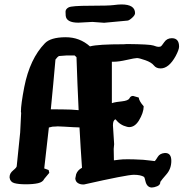

<svg xmlns="http://www.w3.org/2000/svg" viewBox="-20 -837 859 869"><path d="M334.5 -734.4Q279.8 -734.4 277.3 -766.6Q276.4 -772.5 276.6 -784.4Q276.9 -796.4 290.8 -803.7Q304.7 -811 388.2 -811Q471.7 -811 493.9 -814Q516.1 -816.9 529.8 -816.9Q590.8 -816.9 591.3 -777.8Q591.3 -768.1 577.4 -755.9Q563.5 -743.7 556.6 -743.7L451.2 -733.9L398.4 -737.8L335 -734.4ZM280.3 -585.9Q264.6 -585 248.5 -583.5H247.1Q239.3 -579.1 231 -567.4Q221.2 -454.6 210 -342.3L263.7 -341.8Q303.2 -341.8 335.9 -338.4Q330.1 -458 326.2 -578.1L317.9 -585.9ZM502.9 -296.9Q491.2 -293.5 491.2 -269.5L496.6 -184.6L494.6 -163.1L495.6 -111.3L520 -114.3Q532.7 -116.2 558.6 -116.2Q571.3 -116.2 586.9 -115.7Q634.8 -114.3 655.8 -110.8L680.7 -107.9Q685.1 -112.3 694.3 -127.4Q703.6 -142.6 725.6 -144.5H728Q755.4 -144.5 755.4 -108.9Q755.4 -73.2 733.2 -47.9Q710.9 -22.5 705.6 -13.7V-12.7Q705.6 0 691.4 5.9Q677.2 11.7 667 11.7Q656.7 11.7 649.2 4.6Q641.6 -2.4 638.2 -17.3Q634.8 -32.2 632.3 -36.1Q616.7 -45.9 585.7 -45.9Q554.7 -45.9 359.9 -2H356.9Q342.3 -2 332 -8.8Q321.8 -15.6 320.8 -29.3L324.7 -48.8Q331.5 -67.4 351.1 -77.6Q344.7 -168.9 339.8 -260.3Q316.9 -260.7 272 -263.7Q252.9 -265.1 240.2 -265.1Q238.3 -264.6 236.3 -264.6Q222.2 -264.6 217.3 -263.7Q206.1 -260.7 201.2 -259.8Q190.9 -167 180.2 -74.7L200.2 -67.4L203.1 -54.7L180.2 -27.3Q173.8 -12.7 152.1 -7.8Q130.4 -2.9 96.7 -2.9Q63 -2.9 44.4 -8.3Q25.9 -13.7 23.4 -33.2V-36.1Q23.4 -52.7 39.6 -65.9Q55.7 -79.1 55.7 -85L71.3 -237.3L75.7 -325.7L74.7 -330.6V-332Q74.7 -364.3 89.8 -442.9Q115.2 -571.3 183.1 -641.1Q209 -668 275.9 -668.5H277.3Q340.8 -668.5 387.2 -627L388.7 -627.4Q424.3 -636.7 539.6 -636.7L554.7 -637.7H555.7Q658.2 -636.7 674.6 -630.9Q690.9 -625 696.3 -625Q701.7 -625 707 -626.5Q711.4 -628.4 723.4 -646.2Q735.4 -664.1 757.8 -664.1Q790.5 -664.1 790.5 -626Q790.5 -612.3 774.9 -583Q744.1 -527.3 707 -527.3Q687 -527.3 676.3 -541Q665.5 -554.7 637.7 -564.5Q609.9 -574.2 600.1 -574.2Q590.3 -574.2 554 -565.9Q517.6 -557.6 495.6 -557.6H486.3V-370.1Q488.8 -370.6 495.4 -372.8Q502 -375 531.2 -378.2Q560.5 -381.3 565.9 -392.1Q571.3 -402.8 581.5 -402.8H582.5L607.9 -395.5Q609.4 -379.9 629.9 -356.4Q630.4 -356 630.4 -355.5Q629.9 -326.2 608.4 -291Q590.3 -262.2 565.4 -261.7Q560.1 -261.7 554.7 -263.2Q523.4 -270.5 502.9 -296.9Z"/></svg>

Font: Drukaatie burti
Style: Bold
Weight: 700
Version: Version 0.14